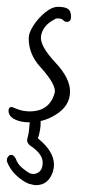

<svg xmlns="http://www.w3.org/2000/svg" viewBox="-40 -336 253 562"><path d="M45 22Q20 22 2.5 13Q-15 4 -15 -12Q-15 -23 -5 -23Q-6 -23 11 -16.5Q28 -10 47 -10Q105 -10 120 -64Q126 -87 78 -140Q44 -177 44 -224Q44 -240 58 -261.5Q72 -283 92 -299.5Q112 -316 130 -316Q162 -316 166 -300Q167 -297 167.5 -294Q168 -291 168 -288Q168 -272 156 -272Q149 -272 145 -277Q140 -282 131 -282Q129 -282 126 -282Q123 -282 121 -280Q85 -262 80 -230Q76 -202 123 -152Q165 -107 165 -68Q165 -25 121 1Q87 22 45 22ZM45 202Q30 197 10 179.5Q-10 162 -20 136Q-20 130 -19 127Q-19 126 -15 121Q-11 116 -3 118Q2 121 6 128Q11 144 25.5 156Q40 168 49 172Q63 176 74 167.5Q85 159 85 140Q85 126 74.5 113Q64 100 48 90Q37 81 40 70Q45 52 46 33.5Q47 15 50 5Q56 -11 69 -7Q79 -3 79 23Q79 45 71 69Q118 107 118 146Q118 155 115 166Q102 206 65 206Q61 206 55.5 204.5Q50 203 45 202Z"/></svg>

Font: Square Peg
Style: Regular
Weight: 400
Designer: Robert E. Leuschke
Foundry: Robert E. Leuschke
Version: Version 1.010; ttfautohint (v1.8.4.7-5d5b)